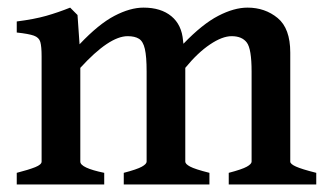

<svg xmlns="http://www.w3.org/2000/svg" viewBox="-20 -489 870 509"><path d="M24.4 0V-30.8Q56.6 -39.1 73.5 -45.9Q90.3 -52.7 90.3 -60.5V-339.8Q90.3 -365.7 86.9 -377.7Q83.5 -389.6 69.8 -394.5Q56.2 -399.4 24.4 -402.8V-432.1Q70.8 -438 102.5 -447Q134.3 -456.1 166 -468.8L185.5 -449.2L190.9 -371.6Q241.7 -425.3 283.4 -447Q325.2 -468.8 360.4 -468.8Q406.7 -468.8 434.3 -446Q461.9 -423.3 465.3 -380.9L466.3 -373Q516.6 -425.3 558.6 -447Q600.6 -468.8 636.2 -468.8Q682.6 -468.8 716.1 -441.2Q749.5 -413.6 749.5 -349.6V-60.5Q749.5 -54.2 764.6 -47.4Q779.8 -40.5 818.4 -30.8V0H586.4V-30.8Q621.6 -40 634.3 -47.1Q647 -54.2 647 -60.5V-299.3Q647 -359.4 634.3 -376.2Q621.6 -393.1 594.2 -393.1Q569.3 -393.1 536.9 -371.3Q504.4 -349.6 471.2 -309.1V-60.5Q471.2 -54.2 483.9 -47.4Q496.6 -40.5 535.2 -30.8V0H308.1V-30.8Q343.3 -40 356 -47.1Q368.7 -54.2 368.7 -60.5V-299.3Q368.7 -339.4 364 -359.4Q359.4 -379.4 348.4 -386.2Q337.4 -393.1 318.4 -393.1Q269.5 -393.1 192.9 -309.1V-60.5Q192.9 -43.9 256.3 -30.8V0Z"/></svg>

Font: David Libre Medium
Style: Regular
Weight: 500
Designer: Ismar David, J. Victor Gaultney, Annie Olsen and Meir Sadan
Foundry: Monotype Imaging Inc. & SIL International
Version: Version 1.100; ttfautohint (v1.8.4.7-5d5b)